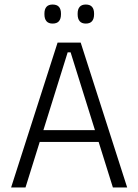

<svg xmlns="http://www.w3.org/2000/svg" viewBox="-20 -827 610 847"><path d="M92.5 0H29L234 -639H336L541 0H478L291.5 -596H278.5ZM431 -201H138.5V-253H431ZM212 -723Q194 -723 185 -733.5Q176 -744 176 -764V-767Q176 -786.5 185 -796.8Q194 -807 212 -807Q231 -807 240 -796.8Q249 -786.5 249 -767V-764Q249 -744 240 -733.5Q231 -723 212 -723ZM358.5 -723Q340.5 -723 331.5 -733.5Q322.5 -744 322.5 -764V-767Q322.5 -786.5 331.5 -796.8Q340.5 -807 358.5 -807Q377 -807 386 -796.8Q395 -786.5 395 -767V-764Q395 -744 386 -733.5Q377 -723 358.5 -723Z"/></svg>

Font: Anek Devanagari Light
Style: Regular
Weight: 300
Designer: Kailash Malviya (Devanagari) & Yesha Goshar (Latin)
Foundry: Ek Type
Version: Version 1.003